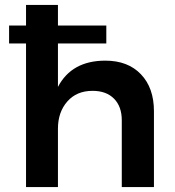

<svg xmlns="http://www.w3.org/2000/svg" viewBox="-20 -762 712 782"><path d="M607 -309V0H476V-272Q476 -328 444.5 -360Q413 -392 357 -392Q292 -392 254 -348.5Q216 -305 216 -238V0H86V-585H17V-658H86V-742H216V-658H413V-585H216V-408Q272 -515 409 -515Q501 -515 554 -459.5Q607 -404 607 -309Z"/></svg>

Font: Gontserrat Medium
Style: Regular
Weight: 500
Designer: Julieta Ulanovsky
Foundry: Julieta Ulanovsky
Version: Version 6.001